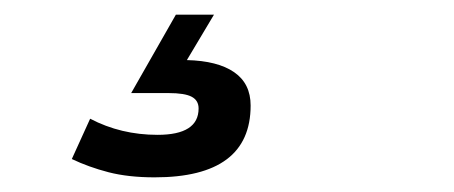

<svg xmlns="http://www.w3.org/2000/svg" viewBox="-20 -20 620 262"><path d="M191 222Q155 222 128 215Q101 208 78 197L103 142Q145 164 195 164Q251 164 251 128Q251 117 241.5 112Q232 107 210 107H159L220 0H272L235 62Q277 63 299.5 78.5Q322 94 322 124Q322 222 191 222Z"/></svg>

Font: Sometype Mono Medium
Style: Italic
Weight: 500
Italic angle: -12°
Monospace: yes
Designer: Ryoichi Tsunekawa
Foundry: Dharma Type
Version: Version 1.000; ttfautohint (v1.8.3)